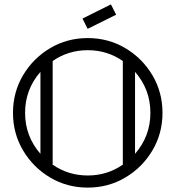

<svg xmlns="http://www.w3.org/2000/svg" viewBox="-20 -854 799 874"><path d="M379.4 0Q285.6 0 208.3 -45.9Q130.9 -91.8 85 -169.2Q39.1 -246.6 39.1 -340.3Q39.1 -434.1 85 -511.5Q130.9 -588.9 208.3 -634.8Q285.6 -680.7 379.4 -680.7Q473.1 -680.7 550.5 -634.8Q627.9 -588.9 673.8 -511.5Q719.7 -434.1 719.7 -340.3Q719.7 -246.6 673.8 -169.2Q627.9 -91.8 550.5 -45.9Q473.1 0 379.4 0ZM164.1 -153.8V-526.9Q94.2 -446.8 94.2 -340.3Q94.2 -233.9 164.1 -153.8ZM379.4 -55.2Q468.3 -55.2 539.1 -104.5V-576.2Q468.3 -625.5 379.4 -625.5Q290.5 -625.5 219.7 -576.2V-104.5Q290.5 -55.2 379.4 -55.2ZM594.7 -153.8Q664.6 -233.9 664.6 -340.3Q664.6 -446.8 594.7 -526.9ZM378.9 -722.7 355.5 -769.5 484.9 -834 508.8 -787.1Z"/></svg>

Font: X Company
Style: Regular
Weight: 400
Designer: GGBotNet
Foundry: GGBotNet
Version: 0.90